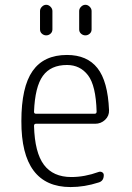

<svg xmlns="http://www.w3.org/2000/svg" viewBox="-20 -755 540 785"><path d="M253.9 -489.3Q187.5 -489.3 155.3 -444.8Q123 -400.4 119.1 -297.9Q119.1 -290 127 -290H367.2Q375 -290 375 -298.8Q372.1 -405.3 339.8 -447.3Q307.6 -489.3 253.9 -489.3ZM268.6 9.8Q66.4 9.8 67.4 -259.8Q67.4 -399.4 113.3 -464.8Q159.2 -530.3 253.9 -530.3Q335.9 -530.3 378.4 -476.6Q420.9 -422.9 425.8 -304.7Q426.8 -281.2 409.7 -265.1Q392.6 -249 369.1 -249H127Q119.1 -249 119.1 -240.2Q122.1 -130.9 159.7 -81.1Q197.3 -31.2 271.5 -31.2Q326.2 -31.2 382.8 -51.8Q390.6 -54.7 397.5 -50.8Q404.3 -46.9 404.3 -39.1Q404.3 -14.6 382.8 -8.8Q325.2 9.8 268.6 9.8ZM303.7 -710Q303.7 -719.7 311.5 -727.5Q319.3 -735.4 329.1 -735.4Q338.9 -735.4 346.7 -727.5Q354.5 -719.7 354.5 -710V-634.8Q354.5 -624 346.7 -617.2Q338.9 -610.4 329.1 -610.4Q319.3 -610.4 311.5 -617.2Q303.7 -624 303.7 -634.8ZM143.6 -710Q143.6 -719.7 151.4 -727.5Q159.2 -735.4 168.9 -735.4Q178.7 -735.4 186.5 -727.5Q194.3 -719.7 194.3 -710V-634.8Q194.3 -624 186.5 -617.2Q178.7 -610.4 168.9 -610.4Q159.2 -610.4 151.4 -617.2Q143.6 -624 143.6 -634.8Z"/></svg>

Font: Rounded-X Mgen+ 1mn light
Style: Regular
Weight: 200
Designer: [Source Han Sans]
Ryoko NISHIZUKA  (kana & ideographs); Paul D. Hunt (Latin, Greek & Cyrillic); Wenlong ZHANG  (bopomofo
Version: Version 1.059.20150602